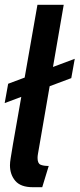

<svg xmlns="http://www.w3.org/2000/svg" viewBox="-20 -770 332 800"><path d="M-0.5 -340.5 14 -421 291.5 -525 277 -444.5ZM116.5 10Q66.5 10 44 -16.2Q21.5 -42.5 21.5 -81.5Q21.5 -93 24.5 -111.2Q27.5 -129.5 34 -169L136 -750H245.5L143.5 -159.5Q140 -139 138.2 -129.2Q136.5 -119.5 136.5 -112Q136.5 -89.5 148.5 -84Q160.5 -78.5 183 -78.5L156 10Z"/></svg>

Font: Cabin SemiCondensedSemiBold
Style: Italic
Weight: 600
Width: 4
Italic angle: -10°
Designer: Pablo Impallari
Foundry: Pablo Impallari. http://www.impallari.com Igino Marini. http://www.ikern.com
Version: Version 3.001